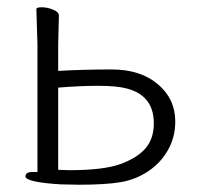

<svg xmlns="http://www.w3.org/2000/svg" viewBox="-20 -497 563 528"><path d="M140 -302Q209 -306 287.5 -306Q366 -306 414 -265.5Q462 -225 462 -163Q462 -120 442 -84.5Q422 -49 387.5 -26Q353 -3 311.5 4Q270 11 197 11L147 10Q50 4 50 -12Q50 -24 69 -24H83V-375L80 -472Q80 -477 95 -477Q110 -477 126 -470.5Q142 -464 142 -454L140 -375ZM331 -253Q303 -261 250.5 -261Q198 -261 140 -256V-30L171 -29Q265 -29 311.5 -46Q358 -63 380.5 -89.5Q403 -116 403 -158Q403 -233 331 -253Z"/></svg>

Font: LXGW WenKai Lite Light
Style: Regular
Weight: 300
Designer: LXGW / Fontworks Inc.
Foundry: LXGW / Fontworks Inc.
Version: Version 1.511; March 25, 2025